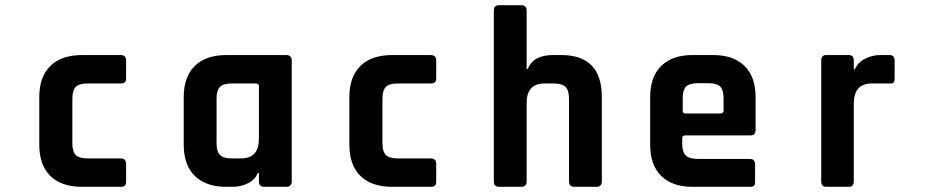

<svg xmlns="http://www.w3.org/2000/svg" viewBox="-20 -723 3640 743"><path d="M468 -89V-20Q468 -9 463 -4.5Q458 0 446 0H298Q218 0 175 -42Q132 -84 132 -163V-347Q132 -426 175 -468Q218 -510 298 -510H446Q468 -510 468 -489V-420Q468 -409 463 -404.5Q458 -400 446 -400H318Q286 -400 273 -386.5Q260 -373 260 -341V-169Q260 -137 273 -123.5Q286 -110 318 -110H446Q468 -110 468 -89Z M880 0H856Q777 0 734 -42Q691 -84 691 -163V-347Q691 -426 734 -468Q777 -510 856 -510H1087Q1109 -510 1109 -489V-21Q1109 0 1087 0H1003Q982 0 982 -21V-54H978Q967 -27 939 -13.5Q911 0 880 0ZM982 -186V-389Q982 -400 970 -400H876Q844 -400 831 -386.5Q818 -373 818 -341V-169Q818 -137 831 -123.5Q844 -110 876 -110H913Q982 -110 982 -186Z M1668 -89V-20Q1668 -9 1663 -4.5Q1658 0 1646 0H1498Q1418 0 1375 -42Q1332 -84 1332 -163V-347Q1332 -426 1375 -468Q1418 -510 1498 -510H1646Q1668 -510 1668 -489V-420Q1668 -409 1663 -404.5Q1658 -400 1646 -400H1518Q1486 -400 1473 -386.5Q1460 -373 1460 -341V-169Q1460 -137 1473 -123.5Q1486 -110 1518 -110H1646Q1668 -110 1668 -89Z M1997 0H1912Q1891 0 1891 -21V-682Q1891 -703 1912 -703H1997Q2018 -703 2018 -682V-456H2022Q2044 -510 2120 -510H2152Q2309 -510 2309 -347V-21Q2309 0 2287 0H2203Q2182 0 2182 -21V-341Q2182 -373 2168.5 -386.5Q2155 -400 2123 -400H2087Q2018 -400 2018 -324V-21Q2018 0 1997 0Z M2882 0H2660Q2582 0 2539 -42Q2496 -84 2496 -163V-347Q2496 -426 2539 -468Q2582 -510 2660 -510H2740Q2818 -510 2861 -468Q2904 -426 2904 -347V-220Q2904 -199 2884 -199H2632Q2620 -199 2620 -188V-166Q2620 -135 2634 -121.5Q2648 -108 2680 -108H2882Q2902 -108 2902 -86V-20Q2902 -9 2898 -4.5Q2894 0 2882 0ZM2632 -284H2768Q2780 -284 2780 -295V-343Q2780 -375 2767 -388Q2754 -401 2722 -401H2680Q2648 -401 2635 -388Q2622 -375 2622 -343V-295Q2622 -284 2632 -284Z M3264 0H3178Q3158 0 3158 -21V-489Q3158 -510 3178 -510H3264Q3284 -510 3284 -489V-455H3288Q3300 -482 3328 -496Q3356 -510 3386 -510H3422Q3442 -510 3442 -489V-420Q3442 -408 3438 -403.5Q3434 -399 3422 -400H3354Q3284 -400 3284 -322V-21Q3284 0 3264 0Z"/></svg>

Font: RajdhaniMono
Style: Bold
Weight: 700
Monospace: yes
Designer: Satya Rajpurohit, Jyotish Sonowal
Foundry: Indian Type Foundry
Version: Version 1.201;PS 1.0;hotconv 1.0.78;makeotf.lib2.5.61930; tt